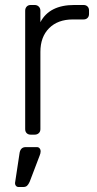

<svg xmlns="http://www.w3.org/2000/svg" viewBox="-20 -540 388 770"><path d="M39 0ZM315 -520Q325 -520 331 -514Q337 -508 337 -498V-484Q337 -474 331 -468Q325 -462 315 -462H272Q212 -462 177 -427Q142 -392 142 -332V-22Q142 -12 135.5 -6Q129 0 119 0H103Q93 0 87 -6Q81 -12 81 -22V-497Q81 -507 87 -513.5Q93 -520 103 -520H119Q129 -520 135.5 -513.5Q142 -507 142 -497V-451Q178 -520 278 -520ZM83 50H128Q135 50 139 55Q143 60 143 66Q143 75 139 84L99 189Q94 200 88.5 205Q83 210 73 210H55Q47 210 43 204Q39 198 41 189L58 77Q61 50 83 50Z"/></svg>

Font: Hezaedrus Light
Style: Regular
Weight: 300
Designer: Hubert & Fischer
Foundry: Hubert & Fischer
Version: Version 1.10;September 3, 2019;FontCreator 11.5.0.2425 64-bi